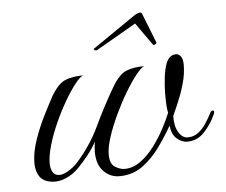

<svg xmlns="http://www.w3.org/2000/svg" viewBox="-42 -538 698 593"><g transform="rotate(-5 307.0 -242.0)"><path d="M305 7Q277 7 256.5 -14Q236 -35 236 -75Q236 -90 239 -106Q229 -87 212 -65.5Q195 -44 178 -27Q162 -11 140.5 -1.5Q119 8 98 6Q70 3 58.5 -14Q47 -31 47 -56Q47 -89 60.5 -128Q74 -167 92 -202.5Q110 -238 121 -258Q143 -295 165.5 -304Q188 -313 221 -313Q211 -310 195 -289.5Q179 -269 161.5 -239Q144 -209 128.5 -174.5Q113 -140 103.5 -107.5Q94 -75 94 -52Q94 -35 100.5 -24Q107 -13 121 -13Q133 -13 149 -22.5Q165 -32 178 -46Q222 -95 249.5 -153.5Q277 -212 311 -270Q333 -307 355.5 -316Q378 -325 411 -325Q402 -322 385.5 -301.5Q369 -281 350.5 -250Q332 -219 315.5 -184Q299 -149 288.5 -117Q278 -85 278 -63Q278 -33 294 -23.5Q310 -14 323 -14Q349 -14 372.5 -31Q396 -48 415.5 -74Q435 -100 449.5 -127.5Q464 -155 472 -175Q468 -191 468 -232Q468 -257 471 -283Q474 -309 481 -328Q491 -353 512 -353Q520 -353 526.5 -345Q533 -337 533 -318Q533 -290 524.5 -260.5Q516 -231 511 -220Q507 -210 501 -195.5Q495 -181 487 -164Q486 -133 497.5 -113.5Q509 -94 526 -94Q545 -94 559.5 -105.5Q574 -117 584.5 -133.5Q595 -150 602 -164Q605 -170 610 -170Q614 -170 614 -165Q614 -162 611 -156Q599 -129 577 -105Q555 -81 523 -81Q507 -81 491.5 -94Q476 -107 473 -135Q456 -105 432.5 -72Q409 -39 378 -16Q347 7 305 7ZM270.7 -387.2Q269.7 -386.4 267.2 -386.4Q263.8 -386.4 261.3 -388.9Q258.9 -391.5 262.6 -393.2L389.8 -480.7Q403.9 -490.9 412.4 -490.9Q417.5 -490.9 418.9 -485.8L454.4 -395.7Q455.1 -394.9 454.7 -393.2Q454.2 -390.6 449.9 -388.5Q445.6 -386.4 443.6 -388.9L394.5 -458.6Z"/></g></svg>

Font: MonteCarlo
Style: Regular
Weight: 400
Designer: Robert E. Leuschke
Foundry: Robert E. Leuschke
Version: Version 1.010; ttfautohint (v1.8.3)